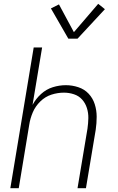

<svg xmlns="http://www.w3.org/2000/svg" viewBox="-20 -983 616 1003"><path d="M34 0H78L133 -333Q138 -365 151.5 -396.5Q165 -428 190.5 -453Q216 -478 248.5 -488.5Q281 -499 314 -499Q314 -499 314 -499Q314 -499 314 -499Q341 -499 366.5 -490.5Q392 -482 409 -463Q426 -444 434 -418.5Q442 -393 441.5 -366Q441 -339 437 -311L385 0H429L480 -305Q485 -339 485 -373Q485 -407 475 -438.5Q465 -470 443 -493.5Q421 -517 389 -527.5Q357 -538 324 -538Q290 -538 256 -527.5Q222 -517 194.5 -492Q167 -467 150 -435L200 -735H156ZM337 -781H385L528 -935L493 -963L366 -815L288 -960L246 -939Z"/></svg>

Font: Iosevka Sparkle Extralight
Style: Italic
Weight: 200
Italic angle: -9°
Designer: Belleve Invis
Foundry: Belleve Invis
Version: Version 4.5.0; ttfautohint (v1.8.3)